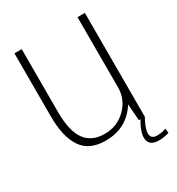

<svg xmlns="http://www.w3.org/2000/svg" viewBox="-175 -702 873 948"><g transform="rotate(-30 261.5 -228.0)"><path d="M417.5 0H451.5V-592H409.5V-182Q405 -119 360.5 -75Q311 -25.5 239 -25.5Q165 -25.5 128.5 -75.8Q92 -126 92 -233.5V-593H50.5V-233Q50.5 -117 92 -55.5Q133.5 6 226.5 6Q316.5 6 373.5 -48.5Q396.5 -70.5 410.5 -94.5ZM454 136.5Q466.5 136.5 478.2 135Q490 133.5 499.5 131Q509 128.5 513 127L510 101.5Q505.5 103.5 497.2 105.8Q489 108 479 109.5Q469 111 459.5 111Q441.5 111 432.2 103Q423 95 423 80Q423 67.5 428.2 51.5Q433.5 35.5 440.5 21Q447.5 6.5 451.5 0H427Q422.5 6.5 415 21Q407.5 35.5 401.5 53Q395.5 70.5 395.5 87Q395.5 105.5 403.5 116.5Q411.5 127.5 424.5 132Q437.5 136.5 454 136.5Z"/></g></svg>

Font: Anybody Thin ExtraLight
Style: Regular
Weight: 250
Version: Version 1.113;gftools[0.9.25]